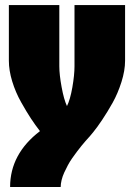

<svg xmlns="http://www.w3.org/2000/svg" viewBox="-20 -540 530 760"><path d="M15.1 -520H214.8V-277.8Q214.8 -244.6 223.9 -195.3Q232.9 -146 245.1 -120.1Q257.8 -145.5 266.4 -194.3Q274.9 -243.2 274.9 -277.8V-520H475.1V-299.8Q475.1 -260.7 460.7 -215.3Q446.3 -169.9 425.8 -133.3Q405.3 -96.7 384.5 -65.7Q363.8 -34.7 349.6 -17.6L335 0L329.6 5.9Q324.2 11.7 318.1 18.8Q312 25.9 302.7 37.1Q293.5 48.3 284.7 60.1Q275.9 71.8 266.1 85.7Q256.3 99.6 248.5 114.3Q240.7 128.9 234.1 143.3Q227.5 157.7 223.9 172.6Q220.2 187.5 220.2 200.2H20Q20 69.3 138.2 -21Q119.6 -44.9 102.5 -70.8Q85.4 -96.7 63.5 -135.7Q41.5 -174.8 28.3 -218Q15.1 -261.2 15.1 -299.8Z"/></svg>

Font: Mikodacs
Style: Regular
Weight: 400
Designer: gluk (gluksza@wp.pl)
Foundry: gluk (gluksza@wp.pl)
Version: Version 0.28